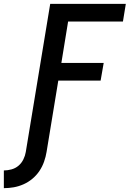

<svg xmlns="http://www.w3.org/2000/svg" viewBox="-72 -755 692 998"><path d="M-52 223V131Q-33 131 -12.5 125.5Q8 120 24 106.5Q40 93 49.5 73.5Q59 54 62 35L189 -735H582L567 -643H282L247 -428H467L451 -336H231L170 35Q166 60 157 85.5Q148 111 133 133.5Q118 156 96.5 174Q75 192 50 203Q25 214 -0.5 218.5Q-26 223 -52 223Z"/></svg>

Font: Iosevka Semibold Extended
Style: Italic
Weight: 600
Width: 7
Italic angle: -9°
Monospace: yes
Designer: Belleve Invis
Foundry: Belleve Invis
Version: Version 32.5.0; ttfautohint (v1.8.4)